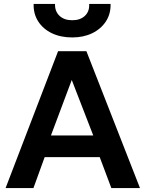

<svg xmlns="http://www.w3.org/2000/svg" viewBox="-20 -962 744 982"><path d="M8.5 0 277 -700H422L696 0H549.5L490 -158.5H208.5L151 0ZM240.5 -269H457L347 -553ZM349.5 -770.5Q290 -770.5 245 -792.2Q200 -814 175.2 -852.8Q150.5 -891.5 152 -942H261.5Q260 -904.5 284 -881.5Q308 -858.5 349.5 -858.5Q391 -858.5 414.8 -881.5Q438.5 -904.5 436 -942H545.5Q547 -891.5 521.8 -852.8Q496.5 -814 451.8 -792.2Q407 -770.5 349.5 -770.5Z"/></svg>

Font: Geologica Cursive Medium
Style: Regular
Weight: 500
Designer: Sindre Bremnes, Frode Helland
Foundry: Monokrom Skriftforlag AS
Version: Version 1.010;gftools[0.9.28]